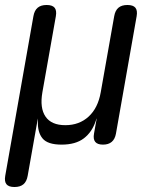

<svg xmlns="http://www.w3.org/2000/svg" viewBox="-32 -570 652 770"><path d="M26 180Q3 180 -6 169Q-15 158 -11 135L102 -505Q106 -528 119 -539Q132 -550 155 -550Q178 -550 187 -539Q196 -528 192 -505L138 -200Q127 -137 150.5 -102.5Q174 -68 230 -68Q286 -68 323.5 -102.5Q361 -137 372 -200L426 -505Q430 -528 443 -539Q456 -550 479 -550Q502 -550 511 -539Q520 -528 516 -505L433 -34Q429 -12 416 -1Q403 10 381 10Q359 10 350 -1Q341 -12 345 -34L354 -85L356 -95Q355 -95 352 -85Q337 -40 304 -15Q271 10 215 10Q159 10 138.5 -15Q118 -40 120 -85V-95L118 -85L79 135Q75 158 62 169Q49 180 26 180Z"/></svg>

Font: Maple Mono NL
Style: Italic
Weight: 400
Italic angle: -10°
Monospace: yes
Designer: subframe7536
Version: Version 7.000